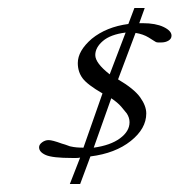

<svg xmlns="http://www.w3.org/2000/svg" viewBox="-20 -463 451 482"><path d="M317.4 -442.9H343.3L329.6 -404.8H338.4Q370.6 -404.8 390.6 -395.3Q410.6 -385.7 410.6 -373.5Q410.6 -365.7 403.1 -361.1Q395.5 -356.4 384.3 -356.4Q381.3 -356.4 377.4 -356.4Q374.5 -356.4 371.6 -357.4Q369.6 -358.4 365.5 -361.1Q361.3 -363.8 353.5 -368.7Q339.4 -377.4 320.3 -380.4L276.4 -263.7Q316.4 -240.2 331.8 -218.8Q347.2 -197.3 347.2 -178.2Q347.2 -140.1 308.3 -109.1Q269.5 -78.1 207 -70.3L181.2 -1H155.3L181.2 -67.4Q177.2 -66.4 171.4 -66.4H161.1Q112.3 -66.4 95.2 -73.7Q78.1 -81.1 78.1 -93.3Q78.1 -100.1 85.7 -105.7Q93.3 -111.3 102.1 -111.3Q111.3 -111.3 135.3 -102.5Q144 -100.1 150.1 -97.7Q156.2 -95.2 158.2 -95.2Q170.4 -92.3 189.5 -92.3L237.3 -228.5Q199.2 -250.5 187.3 -266.6Q175.3 -282.7 175.3 -304.7Q175.3 -335.4 210.4 -365.7Q247.1 -395.5 302.2 -402.8ZM295.4 -381.3Q257.3 -376.5 238.3 -360.1Q219.2 -343.8 219.2 -324.7Q219.2 -304.7 255.4 -276.4ZM215.3 -92.3Q257.3 -98.1 281.2 -115.7Q305.2 -133.3 305.2 -156.2Q305.2 -167.5 298.3 -178.2Q293.5 -184.6 284.4 -195.1Q275.4 -205.6 259.3 -216.3Z"/></svg>

Font: ML-NILA03
Style: Regular
Weight: 400
Designer: CLT@C-DIT
Version: Version ML-NILA03 1.0